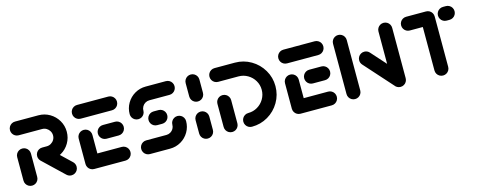

<svg xmlns="http://www.w3.org/2000/svg" viewBox="-29 -1010 3729 1501"><g transform="rotate(-15 1835.0 -259.0)"><path d="M96.3 0Q81.1 0 68.3 -7.4Q55.6 -14.8 48.1 -27.6Q40.7 -40.4 40.7 -55.6V-244.8Q40.7 -260 48.1 -272.8Q55.6 -285.6 68.3 -293Q81.1 -300.4 96.3 -300.4Q111.5 -300.4 124.3 -293Q137 -285.6 144.4 -272.8Q151.9 -260 151.9 -244.8V-55.6Q151.9 -40.4 144.4 -27.6Q137 -14.8 124.3 -7.4Q111.5 0 96.3 0ZM470.4 -53.7Q470.4 -38.5 463 -25.7Q455.6 -13 442.8 -5.6Q430 1.9 414.8 1.9Q403.7 1.9 393.9 -2.2Q384.1 -6.3 376.3 -13.7L210.7 -171.5Q202.6 -179.6 198 -189.8Q193.3 -200 193.3 -211.9Q193.3 -227 200.7 -239.8Q208.1 -252.6 220.9 -260Q233.7 -267.4 248.9 -267.4Q259.6 -267.4 269.6 -263.3Q279.6 -259.3 287 -252.2L453.3 -93.7Q461.5 -85.9 465.9 -75.6Q470.4 -65.2 470.4 -53.7ZM193.3 -211.9Q193.3 -227 200.7 -239.8Q208.1 -252.6 220.9 -260Q233.7 -267.4 248.9 -267.4H285.6Q304.8 -267.4 320.7 -276.9Q336.7 -286.3 346.1 -302.2Q355.6 -318.1 355.6 -337.4Q355.6 -356.3 346.1 -372.4Q336.7 -388.5 320.7 -398Q304.8 -407.4 285.6 -407.4H96.3Q81.1 -407.4 68.3 -414.8Q55.6 -422.2 48.1 -435Q40.7 -447.8 40.7 -463Q40.7 -478.1 48.1 -490.9Q55.6 -503.7 68.3 -511.1Q81.1 -518.5 96.3 -518.5H285.6Q334.8 -518.5 376.5 -494.1Q418.1 -469.6 442.4 -428.1Q466.7 -386.7 466.7 -337.4Q466.7 -288.1 442.4 -246.5Q418.1 -204.8 376.5 -180.6Q334.8 -156.3 285.6 -156.3H248.9Q233.7 -156.3 220.9 -163.7Q208.1 -171.1 200.7 -183.9Q193.3 -196.7 193.3 -211.9Z M542.6 -51.9V-261.1Q542.6 -276.3 550 -289.1Q557.4 -301.9 570.2 -309.3Q583 -316.7 598.1 -316.7Q613.3 -316.7 626.1 -309.3Q638.9 -301.9 646.3 -289.1Q653.7 -276.3 653.7 -261.1V-51.9ZM906.7 -55.6Q906.7 -40.4 899.3 -27.6Q891.9 -14.8 879.1 -7.4Q866.3 0 851.1 0H598.1Q583 0 570.2 -7.4Q557.4 -14.8 550 -27.6Q542.6 -40.4 542.6 -55.6Q542.6 -70.7 550 -83.5Q557.4 -96.3 570.2 -103.7Q583 -111.1 598.1 -111.1H851.1Q866.3 -111.1 879.1 -103.7Q891.9 -96.3 899.3 -83.5Q906.7 -70.7 906.7 -55.6ZM697.4 -259.3Q697.4 -274.4 704.8 -287.2Q712.2 -300 725 -307.4Q737.8 -314.8 753 -314.8H851.1Q866.3 -314.8 879.1 -307.4Q891.9 -300 899.3 -287.2Q906.7 -274.4 906.7 -259.3Q906.7 -244.1 899.3 -231.3Q891.9 -218.5 879.1 -211.1Q866.3 -203.7 851.1 -203.7H753Q737.8 -203.7 725 -211.1Q712.2 -218.5 704.8 -231.3Q697.4 -244.1 697.4 -259.3ZM542.6 -463Q542.6 -478.1 550 -490.9Q557.4 -503.7 570.2 -511.1Q583 -518.5 598.1 -518.5H851.1Q866.3 -518.5 879.1 -511.1Q891.9 -503.7 899.3 -490.9Q906.7 -478.1 906.7 -463Q906.7 -447.8 899.3 -435Q891.9 -422.2 879.1 -414.8Q866.3 -407.4 851.1 -407.4H598.1Q583 -407.4 570.2 -414.8Q557.4 -422.2 550 -435Q542.6 -447.8 542.6 -463Z M1333.7 -231.9Q1348.9 -231.9 1361.7 -224.4Q1374.4 -217 1381.9 -204.3Q1389.3 -191.5 1389.3 -176.3Q1389.3 -128.5 1365.6 -88Q1341.9 -47.4 1301.3 -23.7Q1260.7 0 1212.6 0H1049.3Q1034.1 0 1021.3 -7.4Q1008.5 -14.8 1001.1 -27.6Q993.7 -40.4 993.7 -55.6Q993.7 -70.7 1001.1 -83.5Q1008.5 -96.3 1021.3 -103.7Q1034.1 -111.1 1049.3 -111.1H1212.6Q1230.4 -111.1 1245.4 -119.8Q1260.4 -128.5 1269.3 -143.5Q1278.1 -158.5 1278.1 -176.3Q1278.1 -191.5 1285.6 -204.3Q1293 -217 1305.7 -224.4Q1318.5 -231.9 1333.7 -231.9ZM1258.9 -259.3Q1258.9 -244.1 1251.5 -231.3Q1244.1 -218.5 1231.3 -211.1Q1218.5 -203.7 1203.3 -203.7H1163Q1147.8 -203.7 1135 -211.1Q1122.2 -218.5 1114.8 -231.3Q1107.4 -244.1 1107.4 -259.3Q1107.4 -274.4 1114.8 -287.2Q1122.2 -300 1135 -307.4Q1147.8 -314.8 1163 -314.8H1203.3Q1218.5 -314.8 1231.3 -307.4Q1244.1 -300 1251.5 -287.2Q1258.9 -274.4 1258.9 -259.3ZM1032.6 -286.7Q1017.4 -286.7 1004.6 -294.1Q991.9 -301.5 984.4 -314.3Q977 -327 977 -342.2Q977 -390 1000.7 -430.6Q1024.4 -471.1 1065 -494.8Q1105.6 -518.5 1153.7 -518.5H1317Q1332.2 -518.5 1345 -511.1Q1357.8 -503.7 1365.2 -490.9Q1372.6 -478.1 1372.6 -463Q1372.6 -447.8 1365.2 -435Q1357.8 -422.2 1345 -414.8Q1332.2 -407.4 1317 -407.4H1153.7Q1135.9 -407.4 1120.9 -398.7Q1105.9 -390 1097 -375Q1088.1 -360 1088.1 -342.2Q1088.1 -327 1080.7 -314.3Q1073.3 -301.5 1060.6 -294.1Q1047.8 -286.7 1032.6 -286.7Z M1518.1 0Q1503 0 1490.2 -7.4Q1477.4 -14.8 1470 -27.6Q1462.6 -40.4 1462.6 -55.6V-163Q1462.6 -178.1 1470 -190.9Q1477.4 -203.7 1490.2 -211.1Q1503 -218.5 1518.1 -218.5Q1533.3 -218.5 1546.1 -211.1Q1558.9 -203.7 1566.3 -190.9Q1573.7 -178.1 1573.7 -163V-55.6Q1573.7 -40.4 1566.3 -27.6Q1558.9 -14.8 1546.1 -7.4Q1533.3 0 1518.1 0ZM1518.1 -300Q1503 -300 1490.2 -307.4Q1477.4 -314.8 1470 -327.6Q1462.6 -340.4 1462.6 -355.6V-463Q1462.6 -478.1 1470 -490.9Q1477.4 -503.7 1490.2 -511.1Q1503 -518.5 1518.1 -518.5Q1533.3 -518.5 1546.1 -511.1Q1558.9 -503.7 1566.3 -490.9Q1573.7 -478.1 1573.7 -463V-355.6Q1573.7 -340.4 1566.3 -327.6Q1558.9 -314.8 1546.1 -307.4Q1533.3 -300 1518.1 -300Z M1716.3 -298.5Q1731.5 -298.5 1744.3 -291.1Q1757 -283.7 1764.4 -270.9Q1771.9 -258.1 1771.9 -243V-55.6Q1771.9 -40.4 1764.4 -27.6Q1757 -14.8 1744.3 -7.4Q1731.5 0 1716.3 0Q1701.1 0 1688.3 -7.4Q1675.6 -14.8 1668.1 -27.6Q1660.7 -40.4 1660.7 -55.6V-243Q1660.7 -258.1 1668.1 -270.9Q1675.6 -283.7 1688.3 -291.1Q1701.1 -298.5 1716.3 -298.5ZM1820 -55.6Q1820 -70.7 1827.4 -83.5Q1834.8 -96.3 1847.6 -103.7Q1860.4 -111.1 1875.6 -111.1Q1915.6 -111.1 1949.6 -131.1Q1983.7 -151.1 2003.7 -185.2Q2023.7 -219.3 2023.7 -259.6Q2023.7 -299.6 2003.7 -333.5Q1983.7 -367.4 1949.6 -387.4Q1915.6 -407.4 1875.6 -407.4H1710.7Q1695.6 -407.4 1682.8 -414.8Q1670 -422.2 1662.6 -435Q1655.2 -447.8 1655.2 -463Q1655.2 -478.1 1662.6 -490.9Q1670 -503.7 1682.8 -511.1Q1695.6 -518.5 1710.7 -518.5H1875.6Q1945.9 -518.5 2005.4 -483.7Q2064.8 -448.9 2099.8 -389.4Q2134.8 -330 2134.8 -259.6Q2134.8 -188.9 2099.8 -129.3Q2064.8 -69.6 2005.4 -34.8Q1945.9 0 1875.6 0Q1860.4 0 1847.6 -7.4Q1834.8 -14.8 1827.4 -27.6Q1820 -40.4 1820 -55.6Z M2212.6 -51.9V-261.1Q2212.6 -276.3 2220 -289.1Q2227.4 -301.9 2240.2 -309.3Q2253 -316.7 2268.1 -316.7Q2283.3 -316.7 2296.1 -309.3Q2308.9 -301.9 2316.3 -289.1Q2323.7 -276.3 2323.7 -261.1V-51.9ZM2576.7 -55.6Q2576.7 -40.4 2569.3 -27.6Q2561.9 -14.8 2549.1 -7.4Q2536.3 0 2521.1 0H2268.1Q2253 0 2240.2 -7.4Q2227.4 -14.8 2220 -27.6Q2212.6 -40.4 2212.6 -55.6Q2212.6 -70.7 2220 -83.5Q2227.4 -96.3 2240.2 -103.7Q2253 -111.1 2268.1 -111.1H2521.1Q2536.3 -111.1 2549.1 -103.7Q2561.9 -96.3 2569.3 -83.5Q2576.7 -70.7 2576.7 -55.6ZM2367.4 -259.3Q2367.4 -274.4 2374.8 -287.2Q2382.2 -300 2395 -307.4Q2407.8 -314.8 2423 -314.8H2521.1Q2536.3 -314.8 2549.1 -307.4Q2561.9 -300 2569.3 -287.2Q2576.7 -274.4 2576.7 -259.3Q2576.7 -244.1 2569.3 -231.3Q2561.9 -218.5 2549.1 -211.1Q2536.3 -203.7 2521.1 -203.7H2423Q2407.8 -203.7 2395 -211.1Q2382.2 -218.5 2374.8 -231.3Q2367.4 -244.1 2367.4 -259.3ZM2212.6 -463Q2212.6 -478.1 2220 -490.9Q2227.4 -503.7 2240.2 -511.1Q2253 -518.5 2268.1 -518.5H2521.1Q2536.3 -518.5 2549.1 -511.1Q2561.9 -503.7 2569.3 -490.9Q2576.7 -478.1 2576.7 -463Q2576.7 -447.8 2569.3 -435Q2561.9 -422.2 2549.1 -414.8Q2536.3 -407.4 2521.1 -407.4H2268.1Q2253 -407.4 2240.2 -414.8Q2227.4 -422.2 2220 -435Q2212.6 -447.8 2212.6 -463Z M2710.7 0Q2695.6 0 2682.8 -7.4Q2670 -14.8 2662.6 -27.6Q2655.2 -40.4 2655.2 -55.6V-463Q2655.2 -478.1 2662.6 -490.9Q2670 -503.7 2682.8 -511.1Q2695.6 -518.5 2710.7 -518.5Q2725.9 -518.5 2738.7 -511.1Q2751.5 -503.7 2758.9 -490.9Q2766.3 -478.1 2766.3 -463V-55.6Q2766.3 -40.4 2758.9 -27.6Q2751.5 -14.8 2738.7 -7.4Q2725.9 0 2710.7 0ZM2818.9 -284.1Q2818.9 -299.3 2826.3 -312Q2833.7 -324.8 2846.5 -332.2Q2859.3 -339.6 2874.4 -339.6Q2886.7 -339.6 2897.4 -334.8Q2908.1 -330 2915.9 -321.1L3124.4 -88.1L3041.5 -14.1L2833 -247Q2818.9 -263 2818.9 -284.1ZM3078.5 0Q3063.3 0 3050.6 -7.4Q3037.8 -14.8 3030.4 -27.6Q3023 -40.4 3023 -55.6V-463Q3023 -478.1 3030.4 -490.9Q3037.8 -503.7 3050.6 -511.1Q3063.3 -518.5 3078.5 -518.5Q3093.7 -518.5 3106.5 -511.1Q3119.3 -503.7 3126.7 -490.9Q3134.1 -478.1 3134.1 -463V-55.6Q3134.1 -40.4 3126.7 -27.6Q3119.3 -14.8 3106.5 -7.4Q3093.7 0 3078.5 0Z M3478.1 -461.5V-55.6Q3478.1 -40.4 3470.7 -27.6Q3463.3 -14.8 3450.6 -7.4Q3437.8 0 3422.6 0Q3407.4 0 3394.6 -7.4Q3381.9 -14.8 3374.4 -27.6Q3367 -40.4 3367 -55.6V-461.5ZM3206.3 -463Q3206.3 -478.1 3213.7 -490.9Q3221.1 -503.7 3233.9 -511.1Q3246.7 -518.5 3261.9 -518.5H3422.6Q3437.8 -518.5 3450.6 -511.1Q3463.3 -503.7 3470.7 -490.9Q3478.1 -478.1 3478.1 -463Q3478.1 -447.8 3470.7 -435Q3463.3 -422.2 3450.6 -414.8Q3437.8 -407.4 3422.6 -407.4H3261.9Q3246.7 -407.4 3233.9 -414.8Q3221.1 -422.2 3213.7 -435Q3206.3 -447.8 3206.3 -463ZM3504.4 -463Q3504.4 -478.1 3511.9 -490.9Q3519.3 -503.7 3532 -511.1Q3544.8 -518.5 3560 -518.5H3583.3Q3598.5 -518.5 3611.3 -511.1Q3624.1 -503.7 3631.5 -490.9Q3638.9 -478.1 3638.9 -463Q3638.9 -447.8 3631.5 -435Q3624.1 -422.2 3611.3 -414.8Q3598.5 -407.4 3583.3 -407.4H3560Q3544.8 -407.4 3532 -414.8Q3519.3 -422.2 3511.9 -435Q3504.4 -447.8 3504.4 -463Z"/></g></svg>

Font: 26F Galaxy Hebrew Black
Style: Regular
Weight: 900
Designer: C₂₉H₂₅N₃O₅
Version: Version 1.000